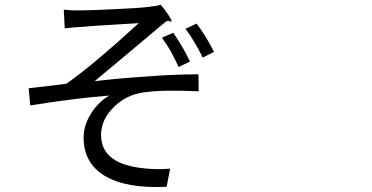

<svg xmlns="http://www.w3.org/2000/svg" viewBox="-20 -752 1540 795"><path d="M326.2 -182.6Q326.2 -236.3 361.3 -289.1Q391.6 -333 432.6 -356.4Q286.1 -344.7 105.5 -315.4L98.6 -386.7Q125 -389.6 184.6 -396.5Q234.4 -403.3 254.9 -405.3Q361.3 -479.5 554.7 -656.2Q540 -655.3 475.6 -651.4Q342.8 -643.6 317.4 -640.6Q308.6 -639.6 290 -638.7Q259.8 -635.7 248 -634.8L244.1 -711.9Q277.3 -708 316.4 -709Q352.5 -709 451.2 -713.9Q559.6 -718.8 595.7 -723.6Q627.9 -726.6 645.5 -732.4Q663.1 -711.9 678.2 -688.5Q693.4 -665 689.9 -663.1Q686.5 -661.1 682.6 -664.1Q675.8 -668 668 -663.1Q650.4 -649.4 643.6 -643.6Q616.2 -621.1 538.1 -554.7Q415 -451.2 372.1 -416Q481.4 -428.7 589.8 -435.5Q701.2 -444.3 801.8 -444.3L802.7 -374Q652.3 -380.9 572.3 -369.1Q503.9 -359.4 452.1 -309.6Q398.4 -256.8 398.4 -193.4Q398.4 -80.1 554.7 -57.6Q620.1 -47.9 684.6 -53.7L669.9 21.5Q502.9 29.3 414.6 -23.4Q326.2 -76.2 326.2 -182.6ZM719.7 -474.6Q710 -496.1 688.5 -537.1Q670.9 -568.4 650.4 -595.7L697.3 -616.2Q742.2 -550.8 766.6 -497.1ZM819.3 -513.7Q802.7 -547.9 786.1 -575.2Q767.6 -607.4 748 -632.8L793.9 -654.3Q833 -603.5 866.2 -537.1Z"/></svg>

Font: Bpmf GenSeki Gothic R
Style: R
Weight: 400
Foundry: But Ko
Version: Version 1.320